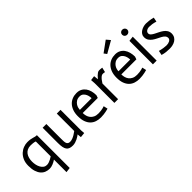

<svg xmlns="http://www.w3.org/2000/svg" viewBox="63 -1727 2912 2912"><g transform="rotate(-45 1519.0 -271.0)"><path d="M386 -40Q357 -19 317.5 -3Q278 13 245 13Q204 13 167.5 -1Q131 -15 103.5 -46Q76 -77 60 -126.5Q44 -176 44 -248Q44 -316 66.5 -366Q89 -416 124.5 -448.5Q160 -481 203.5 -497Q247 -513 288 -513Q326 -513 350 -508.5Q374 -504 392 -499Q410 -494 426 -489.5Q442 -485 465 -485V219L386 229ZM254 -57Q276 -57 299 -65Q322 -73 343 -84Q364 -95 386 -110V-429Q377 -432 364 -436Q353 -438 334 -440.5Q315 -443 288 -443Q246 -443 216 -428Q186 -413 166.5 -386.5Q147 -360 138 -325.5Q129 -291 129 -252Q129 -217 136.5 -182Q144 -147 160 -119Q176 -91 199 -74Q222 -57 254 -57Z M910 -55H908Q899 -48 882 -36.5Q865 -25 843 -14Q821 -3 794.5 5Q768 13 741 13Q704 13 678 3.5Q652 -6 636 -28Q620 -50 613 -86Q606 -122 606 -176V-503H686V-188Q686 -158 687 -134Q688 -110 694 -93Q700 -76 713.5 -66.5Q727 -57 752 -57Q778 -57 806 -68Q834 -79 857 -93Q884 -109 910 -129V-503H990V-65Q991 -29 995 0L916 8Z M1507 -12Q1484 -5 1459.5 0Q1435 5 1405.5 9Q1376 13 1344 13Q1294 13 1251 -1Q1208 -15 1176 -46Q1144 -77 1125.5 -126.5Q1107 -176 1107 -248Q1107 -313 1125 -362.5Q1143 -412 1174.5 -445.5Q1206 -479 1248.5 -496Q1291 -513 1341 -513Q1390 -513 1426 -494Q1462 -475 1485.5 -442.5Q1509 -410 1520.5 -366.5Q1532 -323 1532 -275L1517 -231H1194Q1194 -200 1202 -169Q1210 -138 1229.5 -113Q1249 -88 1280.5 -72.5Q1312 -57 1359 -57Q1389 -57 1414 -60.5Q1439 -64 1457.5 -68.5Q1476 -73 1492 -79ZM1449 -295Q1449 -302 1446 -326Q1443 -350 1432 -376Q1421 -402 1398 -422.5Q1375 -443 1337 -443Q1295 -443 1268 -425.5Q1241 -408 1225 -384Q1209 -360 1203 -335Q1197 -310 1197 -295Z M1642 -422Q1642 -445 1637 -494L1711 -504L1719 -431H1720Q1738 -454 1755 -471Q1772 -488 1790.5 -500.5Q1809 -513 1826 -513Q1849 -514 1890 -508L1872 -431Q1839 -437 1826 -436Q1809 -436 1790 -420Q1771 -404 1757 -386Q1739 -364 1722 -336V0H1642Z M2335 -12Q2312 -5 2287.5 0Q2263 5 2233.5 9Q2204 13 2172 13Q2122 13 2079 -1Q2036 -15 2004 -46Q1972 -77 1953.5 -126.5Q1935 -176 1935 -248Q1935 -313 1953 -362.5Q1971 -412 2002.5 -445.5Q2034 -479 2076.5 -496Q2119 -513 2169 -513Q2218 -513 2254 -494Q2290 -475 2313.5 -442.5Q2337 -410 2348.5 -366.5Q2360 -323 2360 -275L2345 -231H2022Q2022 -200 2030 -169Q2038 -138 2057.5 -113Q2077 -88 2108.5 -72.5Q2140 -57 2187 -57Q2217 -57 2242 -60.5Q2267 -64 2285.5 -68.5Q2304 -73 2320 -79ZM2277 -295Q2277 -302 2274 -326Q2271 -350 2260 -376Q2249 -402 2226 -422.5Q2203 -443 2165 -443Q2123 -443 2096 -425.5Q2069 -408 2053 -384Q2037 -360 2031 -335Q2025 -310 2025 -295ZM2228 -771 2280 -710 2090 -601 2056 -646Z M2469 -504 2549 -513V0H2469ZM2456 -647Q2456 -670 2471.5 -685.5Q2487 -701 2510 -701Q2534 -701 2550.5 -685.5Q2567 -670 2567 -647Q2567 -624 2550.5 -608.5Q2534 -593 2510 -593Q2487 -593 2471.5 -608.5Q2456 -624 2456 -647Z M2965 -421Q2923 -434 2890.5 -438.5Q2858 -443 2831 -443Q2796 -443 2772.5 -426Q2749 -409 2749 -382Q2750 -358 2770 -341Q2790 -324 2816.5 -310.5Q2843 -297 2875.5 -281Q2908 -265 2936.5 -245Q2965 -225 2983 -197Q3001 -169 3002 -130Q3001 -88 2983.5 -60.5Q2966 -33 2938.5 -16.5Q2911 0 2879 6.5Q2847 13 2819 13Q2783 13 2744.5 9Q2706 5 2662 -8L2677 -80Q2722 -68 2759 -62.5Q2796 -57 2820 -57Q2838 -57 2855.5 -61Q2873 -65 2887 -72.5Q2901 -80 2909.5 -92Q2918 -104 2918 -119Q2917 -147 2899 -166.5Q2881 -186 2852.5 -201.5Q2824 -217 2791.5 -232.5Q2759 -248 2730.5 -268.5Q2702 -289 2683 -317.5Q2664 -346 2664 -388Q2664 -418 2679.5 -441.5Q2695 -465 2719.5 -480.5Q2744 -496 2773.5 -504.5Q2803 -513 2831 -513Q2860 -513 2896 -508.5Q2932 -504 2979 -492Z"/></g></svg>

Font: Actor
Style: Regular
Weight: 400
Designer: Thomas Junold
Foundry: Thomas Junold
Version: Version 1.001